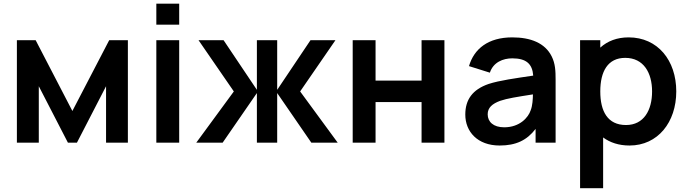

<svg xmlns="http://www.w3.org/2000/svg" viewBox="-20 -752 3624 1012"><path d="M69 0H184.5V-297.5L338 0H385.5L539 -297.5V0H654V-540H555.5L361.5 -167L168 -540H69Z M804 -622H924.5V-732.5H804ZM804 0H924.5V-540H804Z M1014.5 0H1153.5L1334 -261.5V0H1441V-261.5L1621 0H1760L1562 -270L1748 -540H1616.5L1441 -278.5V-540H1334V-278.5L1158.5 -540H1026.5L1212.5 -270Z M1839 0H1959.5V-214H2202V0H2322.5V-540H2202V-327H1959.5V-540H1839Z M2613.5 15C2699.5 15 2757 -12.5 2803 -72.5V0H2908.5V-331.5C2908.5 -378 2907 -416.5 2888 -454.5C2852.5 -526 2776 -555 2680 -555C2553 -555 2478.5 -494.5 2452 -403.5L2562 -369C2580 -424 2631.5 -444.5 2680 -444.5C2753.5 -444.5 2786 -415.5 2790.5 -353.5C2696 -339.5 2612.5 -328 2555.5 -309.5C2470 -280 2432.5 -226.5 2432.5 -148C2432.5 -59 2496 15 2613.5 15ZM2550.5 -149.5C2550.5 -184.5 2574.5 -205 2616 -220.5C2654 -233.5 2703 -241 2789 -254.5C2788.5 -229.5 2787 -195 2777 -170.5C2765 -133 2719.5 -81 2637.5 -81C2580.5 -81 2550.5 -110 2550.5 -149.5Z M3298 15C3447.5 15 3544.5 -108 3544.5 -270C3544.5 -434 3446.5 -555 3293.5 -555C3232 -555 3182 -535.5 3144 -501V-540H3037.5V240H3159V-27.5C3195.5 -0.5 3242 15 3298 15ZM3144 -270C3144 -375.5 3183.5 -447 3275.5 -447C3372.5 -447 3417 -368 3417 -270C3417 -171 3373.5 -93 3279.5 -93C3182.5 -93 3144 -165.5 3144 -270Z"/></svg>

Font: Manrope
Style: Bold
Weight: 700
Designer: Mikhail Sharanda
Foundry: Mikhail Sharanda
Version: Version 4.505;FEAKit 1.0